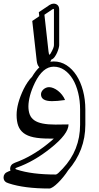

<svg xmlns="http://www.w3.org/2000/svg" viewBox="-101 -741 551 1072"><path d="M375.5 -44.9Q375.5 27.8 351.3 91.6Q327.1 155.3 279.8 209.5Q267.6 228.5 252.7 246.8Q237.8 265.1 223.1 279.5Q208.5 293.9 195.6 302.7Q182.6 311.5 173.8 311.5Q35.2 311.5 -52.2 282.7Q-66.4 278.8 -73.7 270.8Q-81.1 262.7 -81.1 249Q-81.1 238.8 -74.7 230.2Q-68.4 221.7 -54.2 216.3L-42.5 211.9Q-44.4 207.5 -44.4 200.2Q-44.4 189.9 -38.1 181.4Q-31.7 172.9 -17.6 167.5Q75.2 134.3 163.6 63.5Q173.8 55.2 182.9 47.6Q191.9 40 199.7 32.7H172.9Q121.1 32.7 86.4 25.4Q51.8 18.1 30.8 2Q9.8 -14.2 0.7 -39.1Q-8.3 -64 -8.3 -99.1Q-8.3 -162.1 31.2 -244.1Q42 -265.6 53.7 -282.7Q65.4 -299.8 78.1 -312.5Q97.7 -345.7 118.7 -365.2Q106.9 -376.5 104 -401.4L79.1 -624L118.2 -650.4L115.7 -672.9L175.8 -713.4Q188.5 -720.7 197.8 -720.7Q211.9 -720.7 220.7 -712.4Q229.5 -704.1 229.5 -687V-488.8Q229.5 -483.9 226.6 -472.2Q223.6 -460.4 218 -447.5Q212.4 -434.6 204.3 -423.3Q196.3 -412.1 185.5 -408.2Q184.6 -405.3 182.9 -402.3Q181.2 -399.4 179.7 -396.5Q189.5 -397.9 198.7 -397.9Q237.8 -397.9 270.3 -377Q302.7 -356 326.2 -319.6Q349.6 -283.2 362.5 -234.4Q375.5 -185.5 375.5 -129.4ZM200.2 -687Q200.2 -691.4 197.8 -691.4Q196.3 -691.4 190.9 -688.5L147 -658.7L169.9 -453.1Q172.4 -435.5 174.8 -435.5Q177.7 -435.5 182.1 -443.4Q200.2 -474.6 200.2 -488.8ZM262.2 -182.6Q238.8 -179.2 220.9 -177.7Q203.1 -176.3 189 -176.3Q127.9 -176.3 127.9 -214.4Q127.9 -222.7 131.8 -229.7Q135.7 -236.8 142.1 -242.4Q148.4 -248 156.5 -251.2Q164.6 -254.4 172.9 -254.4Q184.6 -254.4 197.5 -249Q210.4 -243.7 222.7 -234.1Q234.9 -224.6 245.4 -211.4Q255.9 -198.2 262.2 -182.6ZM346.2 -129.4Q346.2 -179.2 335.4 -222.9Q324.7 -266.6 305.2 -299.1Q285.6 -331.5 258.5 -350.1Q231.4 -368.7 198.7 -368.7Q138.2 -368.7 94.2 -279.8Q75.7 -241.7 66.9 -208.7Q58.1 -175.8 57.6 -147.9Q57.6 -120.6 65.2 -101.3Q72.8 -82 90.3 -69.6Q107.9 -57.1 137.2 -51.3Q166.5 -45.4 209.5 -45.4Q214.8 -45.4 224.9 -45.7Q234.9 -45.9 246.1 -45.9Q257.3 -45.9 267.3 -46.1Q277.3 -46.4 281.7 -46.4Q281.7 6.8 181.6 86.4Q89.4 160.6 -7.3 194.8Q-15.1 197.8 -15.1 200.2Q-15.1 204.1 -6.3 206.1Q76.7 233.4 210.4 233.4Q215.3 233.4 224.4 225.3Q233.4 217.3 249 200.7Q346.2 97.7 346.2 -44.9Z"/></svg>

Font: XB Kayhan Sayeh
Style: Regular
Weight: 700
Designer: Behnam
Foundry: Irmug
Version: Version 7.300 2009